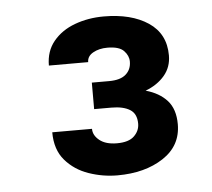

<svg xmlns="http://www.w3.org/2000/svg" viewBox="-38 -757 527 477"><g transform="rotate(-5 225.5 -518.0)"><path d="M193.2 -488.6V-554.7H236.2Q264.6 -554.7 278.2 -566.8Q291.9 -578.8 291.9 -598.7Q291.9 -613.3 280.2 -625.5Q268.5 -637.8 239 -637.8Q218.4 -637.8 203.5 -629.4Q188.6 -621.1 188.6 -606.2H90.6Q90.6 -642 110.8 -666.5Q131 -691.1 164.4 -703.5Q197.8 -715.9 236.9 -715.9Q305.4 -715.9 347.7 -687.7Q389.9 -659.4 389.9 -605.5Q389.9 -576.3 372.2 -555.4Q354.4 -534.4 324.6 -523.1Q358.3 -513.8 377.7 -492.4Q397 -470.9 397 -433.2Q397 -379.6 351.2 -349.6Q305.4 -319.6 236.9 -319.6Q200.3 -319.6 165.3 -331.7Q130.3 -343.8 107.4 -370.4Q84.5 -397 84.5 -440.3H183.6Q183.6 -424 199 -411.6Q214.5 -399.1 242.5 -399.1Q272 -399.1 285.5 -412.3Q299 -425.4 299 -443.2Q299 -468 282.3 -478.3Q265.6 -488.6 236.2 -488.6Z"/></g></svg>

Font: Interface
Style: Bold
Weight: 700
Designer: Rasmus Andersson
Foundry: rsms
Version: Version 1.8